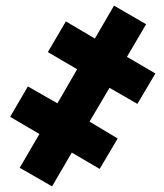

<svg xmlns="http://www.w3.org/2000/svg" viewBox="-20 -656 581 682"><path d="M165 6 235 -114 334 -56 398 -164 298 -224 369 -344 468 -287 532 -395 431 -454 499 -570 385 -636 317 -519 214 -580 150 -471 254 -410 184 -289 79 -349 16 -241 120 -180 50 -60Z"/></svg>

Font: Noto Sans UI SemiCondensed Black
Style: Italic
Weight: 900
Width: 4
Italic angle: -372°
Designer: Monotype Design Team
Foundry: Monotype Imaging Inc.
Version: Version 1.901